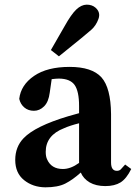

<svg xmlns="http://www.w3.org/2000/svg" viewBox="-20 -783 579 818"><path d="M453.1 -90.8Q453.1 -55.2 478 -55.2Q487.8 -55.2 494.1 -61L513.2 -82L539.1 -63Q519 -22 493.7 -5.9Q468.3 9.8 428.7 9.8Q389.2 9.8 361.8 -5.9Q335 -22 324.2 -47.9Q290 -17.1 258.3 -1Q226.6 15.1 173.3 15.1Q120.1 14.6 82.5 -15.6Q44.9 -45.9 44.9 -101.6Q44.9 -157.2 80.6 -194.3Q129.9 -245.6 270 -287.6Q293 -293.9 316.9 -300.8V-331.1Q316.9 -394 297.9 -420.9Q278.8 -447.8 231 -448.2Q219.7 -448.2 200.2 -445.8L191.9 -388.2Q187 -349.1 168 -330.1Q148.9 -311 124.5 -311Q100.1 -311 83.5 -325.2Q66.9 -339.4 62 -361.8Q68.8 -420.9 125 -459.5Q181.2 -498 276.4 -498Q371.6 -498 412.1 -453.6Q452.1 -408.7 453.1 -296.9ZM174.8 -136.2Q174.8 -116.2 180.7 -104Q198.7 -63 248 -63Q281.2 -63 316.9 -88.9V-257.8Q277.8 -248 252.9 -236.8Q174.8 -206.5 174.8 -136.2ZM349.1 -763.2Q372.1 -763.2 386.7 -750.5Q409.7 -730.5 399.4 -702.1Q389.2 -673.8 368.7 -655.8Q347.7 -637.7 326.2 -620.1L231 -543L196.8 -569.8L254.9 -670.9Q283.2 -721.7 304.7 -742.2Q326.2 -762.7 349.1 -763.2Z"/></svg>

Font: SourceSerifPro-Bold
Style: Bold
Weight: 700
Designer: Frank Grießhammer
Foundry: Adobe Systems Incorporated
Version: Version 1.014;PS Version 1.0;hotconv 1.0.73;makeotf.lib2.5.5